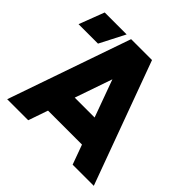

<svg xmlns="http://www.w3.org/2000/svg" viewBox="-183 -867 1033 1033"><g transform="rotate(45 334.0 -350.5)"><path d="M-6 -557H142L216 -701H49ZM506 0H667L410 -700H251ZM8 0H168L410 -700H251ZM102 -112H567V-263H102Z"/></g></svg>

Font: Unageo
Style: ExtraBold
Weight: 800
Designer: Richard Sepsi
Foundry: Richard Sepsi
Version: Version 2.000